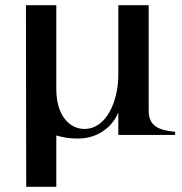

<svg xmlns="http://www.w3.org/2000/svg" viewBox="-20 -520 700 740"><path d="M197 -177V-500H80L81 200H197V2C222 10 250 14 280 14C361 14 414 -34 436 -86V0H655V-12C591 -18 553 -35 553 -93V-500H436V-231C436 -133 392 -23 305 -23C250 -23 197 -72 197 -177Z"/></svg>

Font: Sprat Medium
Style: Regular
Weight: 500
Designer: Ethan Nakache
Foundry: Collletttivo
Version: Version 2.000;Glyphs 3.2 (3217)